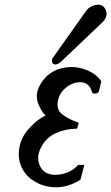

<svg xmlns="http://www.w3.org/2000/svg" viewBox="-20 -772 475 820"><path d="M236.8 -504.9Q232.9 -502 228.5 -500Q220.7 -496.6 215.8 -496.6Q206.1 -496.6 202.6 -506.8Q201.2 -512.2 202.1 -518.6L203.1 -521.5L346.2 -723.1Q355 -737.3 369.6 -744.1Q386.2 -752 398.9 -752Q423.8 -752 432.6 -726.6Q435.1 -719.2 435.1 -711.9Q435.1 -707.5 433.6 -703.1Q430.2 -689 417.5 -676.8ZM340.3 -67.9 323.7 -4.9Q272.9 27.8 220.7 27.8H217.8Q164.6 26.9 126 1.5Q90.3 -19.5 72.8 -56.6Q60.1 -83 60.1 -112.8Q60.1 -124.5 62 -137.2Q63 -142.6 64 -148.4Q73.7 -190.9 106 -225.6Q141.6 -263.7 174.8 -278.8Q156.7 -294.9 142.1 -332Q137.2 -345.7 137.2 -359.9Q137.2 -369.1 139.2 -378.9Q143.6 -397.5 155.8 -417.5Q198.2 -483.9 284.7 -485.8Q321.3 -485.8 356.4 -470.2Q392.1 -454.6 412.6 -424.8L403.3 -384.8Q400.4 -372.1 385.3 -372.1Q373 -372.1 372.1 -381.8Q359.9 -420.9 322.8 -420.9Q314.9 -420.9 306.2 -419.4Q278.8 -414.1 256.8 -393.6Q234.4 -373 228 -345.2Q225.6 -335 225.6 -325.7Q225.6 -298.3 247.1 -282.7Q275.4 -261.7 316.4 -247.6L309.1 -222.7Q256.8 -221.2 217.8 -203.1Q178.2 -185.1 156.2 -144.5Q148.4 -129.9 145 -115.2Q142.6 -105.5 143.1 -96.2Q143.1 -78.1 151.4 -61.5Q169.9 -25.4 216.3 -25.4Q239.7 -25.4 265.1 -34.2Q290.5 -43 314.5 -67.9Z"/></svg>

Font: Caudex
Style: Bold
Weight: 700
Italic angle: -13°
Version: Version 1.04